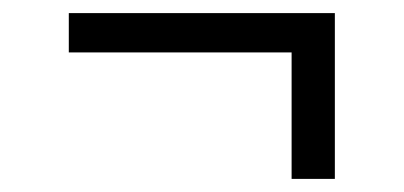

<svg xmlns="http://www.w3.org/2000/svg" viewBox="-20 -390 616 293"><path d="M491 -117V-370H85V-310H425V-117Z"/></svg>

Font: Iosevka Sparkle Light
Style: Regular
Weight: 300
Designer: Belleve Invis
Foundry: Belleve Invis
Version: Version 4.5.0; ttfautohint (v1.8.3)